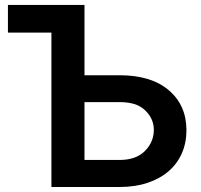

<svg xmlns="http://www.w3.org/2000/svg" viewBox="-20 -747 801 767"><path d="M317.5 -727.3V-446.4H457.7Q583.8 -446.4 654.1 -386.7Q724.8 -326.7 724.8 -226.6Q724.8 -176.5 706.5 -134.8Q688.2 -93 653.8 -63.2Q619.3 -33.4 569.8 -16.7Q520.2 0 457.7 0H185.4V-616.8H11.7V-727.3ZM457.7 -108Q523.8 -108 559.3 -144.2Q594.5 -180 594.5 -228Q594.5 -273.4 559.3 -306.8Q541.2 -323.9 516.2 -331.5Q491.1 -339.1 457.7 -339.1H317.5V-108Z"/></svg>

Font: Inter P Semi Bold
Style: Regular
Weight: 600
Designer: Rasmus Andersson
Foundry: rsms
Version: Version 3.018;git-588b23468